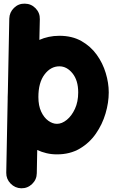

<svg xmlns="http://www.w3.org/2000/svg" viewBox="-20 -768 622 1050"><path d="M304.7 -572.3Q374 -572.3 424.8 -543.7Q475.6 -515.1 508.8 -469Q542 -422.9 558.3 -368.4Q574.7 -314 574.7 -262.7Q574.7 -206.5 557.1 -147.2Q539.6 -87.9 504.4 -37.1Q469.2 13.7 416 44.9Q362.8 76.2 291.5 76.2Q261.2 76.2 234.4 69.8Q207.5 63.5 183.6 52.2L181.2 179.7Q180.7 213.9 155.8 238Q130.9 262.2 96.2 261.7Q62 260.7 37.8 235.8Q13.7 210.9 14.2 176.8L22 -227.1Q22 -232.4 22 -237.3Q22 -250 22.9 -263.2L30.8 -666Q31.7 -700.7 56.6 -724.9Q81.5 -749 115.7 -748Q150.4 -747.6 174.6 -722.7Q198.7 -697.8 197.8 -663.1L195.3 -549.8Q219.2 -560.5 246.6 -566.4Q273.9 -572.3 304.7 -572.3ZM304.7 -405.3Q257.3 -405.3 223.6 -360.8Q189.9 -316.4 189.9 -237.3Q189.9 -189.9 205.3 -157.2Q220.7 -124.5 244.1 -107.7Q267.6 -90.8 291.5 -90.8Q318.4 -90.8 345.2 -112.5Q372.1 -134.3 389.9 -172.9Q407.7 -211.4 407.7 -262.7Q407.7 -328.1 376.7 -366.7Q345.7 -405.3 304.7 -405.3Z"/></svg>

Font: Mikhak-FD Black
Style: Regular
Weight: 900
Designer: Amin Abedi
Version: Version 3.2